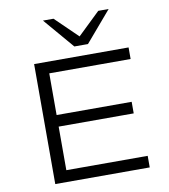

<svg xmlns="http://www.w3.org/2000/svg" viewBox="-99 -1028 978 1111"><g transform="rotate(-10 390.0 -472.0)"><path d="M135 0V-705H690V-637H212V-392H653V-324H212V-68H690V0ZM382 -765 229 -944H291L422 -817L554 -944H615L462 -765Z"/></g></svg>

Font: Nunito Sans 7pt Expanded Light
Style: Regular
Weight: 300
Width: 7
Designer: Vernon Adams
Foundry: Vernon Adams
Version: Version 3.101;gftools[0.9.27]